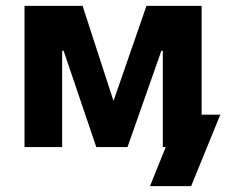

<svg xmlns="http://www.w3.org/2000/svg" viewBox="-20 -504 775 658"><path d="M494 134H635L735 -111H671V-484H482L369 -158L263 -484H64V0H193V-330H198L310 0H417L533 -330H538V0H548Z"/></svg>

Font: Play
Style: Bold
Weight: 700
Designer: Jonas Hecksher
Foundry: Jonas Hecksher, Playtypeª, e-types AS
Version: Version 1.002